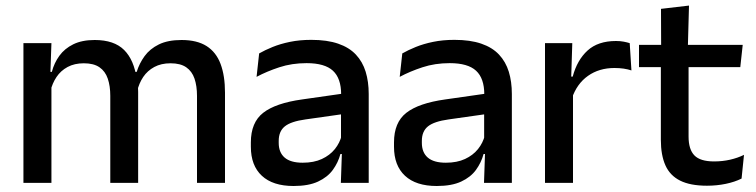

<svg xmlns="http://www.w3.org/2000/svg" viewBox="-20 -640 2646 672"><path d="M669.5 0V-304.5Q669.5 -339 660.8 -364.8Q652 -390.5 631.8 -404.5Q611.5 -418.5 577 -418.5Q544 -418.5 520 -405.5Q496 -392.5 481.2 -370.5Q466.5 -348.5 460 -320.5L447 -388.5H458.5Q467.5 -418 486 -443.5Q504.5 -469 536 -484.5Q567.5 -500 615.5 -500Q669.5 -500 703 -478.8Q736.5 -457.5 752 -416.2Q767.5 -375 767.5 -315.5V0ZM62 0V-489H160L156 -374.5L160 -368.5V0ZM366 0V-304.5Q366 -339 357.2 -364.8Q348.5 -390.5 328.2 -404.5Q308 -418.5 273.5 -418.5Q240.5 -418.5 216.5 -405.5Q192.5 -392.5 177.8 -370.5Q163 -348.5 156.5 -320.5L140.5 -388.5H161.5Q169.5 -419.5 187.8 -444.8Q206 -470 236.5 -485Q267 -500 311.5 -500Q379.5 -500 414.5 -465Q449.5 -430 458.5 -363Q461 -353.5 462.2 -341.5Q463.5 -329.5 463.5 -318V0Z M1173 0 1177 -116 1173.5 -131V-285L1174 -309.5Q1174 -366 1145.2 -392.5Q1116.5 -419 1053 -419Q1001.5 -419 957.5 -404.5Q913.5 -390 878 -371L887 -453Q907 -464.5 934 -475.5Q961 -486.5 995 -493.5Q1029 -500.5 1069.5 -500.5Q1125 -500.5 1163.5 -487.2Q1202 -474 1225.5 -449Q1249 -424 1259.8 -389Q1270.5 -354 1270.5 -311V0ZM1007.5 11Q935 11 896.5 -24.8Q858 -60.5 858 -126.5V-141.5Q858 -211.5 901.2 -245.2Q944.5 -279 1037.5 -292L1184.5 -313L1190 -242L1049 -222Q998.5 -215 977 -197.8Q955.5 -180.5 955.5 -147V-140Q955.5 -106.5 976.2 -88.5Q997 -70.5 1039.5 -70.5Q1078.5 -70.5 1106.5 -83.5Q1134.5 -96.5 1152 -118.2Q1169.5 -140 1176 -166.5L1189.5 -101H1171.5Q1163.5 -71 1145 -45.5Q1126.5 -20 1093.2 -4.5Q1060 11 1007.5 11Z M1674 0 1678 -116 1674.5 -131V-285L1675 -309.5Q1675 -366 1646.2 -392.5Q1617.5 -419 1554 -419Q1502.5 -419 1458.5 -404.5Q1414.5 -390 1379 -371L1388 -453Q1408 -464.5 1435 -475.5Q1462 -486.5 1496 -493.5Q1530 -500.5 1570.5 -500.5Q1626 -500.5 1664.5 -487.2Q1703 -474 1726.5 -449Q1750 -424 1760.8 -389Q1771.5 -354 1771.5 -311V0ZM1508.5 11Q1436 11 1397.5 -24.8Q1359 -60.5 1359 -126.5V-141.5Q1359 -211.5 1402.2 -245.2Q1445.5 -279 1538.5 -292L1685.5 -313L1691 -242L1550 -222Q1499.5 -215 1478 -197.8Q1456.5 -180.5 1456.5 -147V-140Q1456.5 -106.5 1477.2 -88.5Q1498 -70.5 1540.5 -70.5Q1579.5 -70.5 1607.5 -83.5Q1635.5 -96.5 1653 -118.2Q1670.5 -140 1677 -166.5L1690.5 -101H1672.5Q1664.5 -71 1646 -45.5Q1627.5 -20 1594.2 -4.5Q1561 11 1508.5 11Z M1981.5 -295.5 1960.5 -372H1984.5Q2000 -430 2036.5 -463.2Q2073 -496.5 2136 -496.5Q2151 -496.5 2162.8 -494.2Q2174.5 -492 2184 -489L2190 -393.5Q2178 -397.5 2163 -399.8Q2148 -402 2130.5 -402Q2077 -402 2038 -374.5Q1999 -347 1981.5 -295.5ZM1887.5 0V-489H1983L1978.5 -346.5L1985.5 -339.5V0Z M2454.5 10Q2396 10 2360.5 -7.8Q2325 -25.5 2309 -61.2Q2293 -97 2293 -150.5V-449.5H2390V-162Q2390 -117 2410.5 -96Q2431 -75 2479.5 -75Q2508.5 -75 2535 -81Q2561.5 -87 2584 -98L2575.5 -15Q2551.5 -3 2520 3.5Q2488.5 10 2454.5 10ZM2216.5 -405V-483H2579.5L2571 -405ZM2294 -474.5 2293.5 -609 2391.5 -620.5 2387.5 -474.5Z"/></svg>

Font: Anek Odia Medium Medium
Style: Regular
Weight: 500
Version: Version 1.003